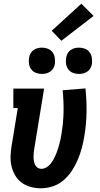

<svg xmlns="http://www.w3.org/2000/svg" viewBox="-20 -1008 540 1036"><path d="M200 8Q172 8 145 0.5Q118 -7 97 -22.5Q76 -38 62 -61.5Q48 -85 42 -111.5Q36 -138 37 -166.5Q38 -195 43 -223L76 -425H52V-530H218L165 -206Q165 -206 165 -206Q165 -206 165 -206Q163 -195 162 -183.5Q161 -172 161 -161Q161 -150 163 -139Q165 -128 169.5 -118.5Q174 -109 183 -103Q192 -97 203 -97Q203 -97 203 -97Q203 -97 203 -97Q217 -97 230.5 -105Q244 -113 253.5 -125Q263 -137 270 -150Q277 -163 282.5 -176.5Q288 -190 292.5 -204Q297 -218 300.5 -231.5Q304 -245 307 -259Q310 -273 312 -287Q322 -347 323 -405Q324 -463 318 -521L441 -531Q448 -467 447 -402.5Q446 -338 435 -273Q430 -241 421.5 -209.5Q413 -178 400 -147Q387 -116 368 -87Q349 -58 323 -35.5Q297 -13 264.5 -2.5Q232 8 200 8ZM406 -609Q389 -609 373.5 -615Q358 -621 348.5 -634Q339 -647 336.5 -663.5Q334 -680 337 -697Q339 -709 345 -720Q351 -731 361 -738Q371 -745 383 -748Q395 -751 406 -751Q423 -751 438.5 -745Q454 -739 463.5 -726Q473 -713 475.5 -696.5Q478 -680 476 -663Q474 -651 468 -640Q462 -629 451.5 -622Q441 -615 429.5 -612Q418 -609 406 -609ZM206 -609Q189 -609 173.5 -615Q158 -621 148.5 -634Q139 -647 136.5 -663.5Q134 -680 137 -697Q139 -709 145 -720Q151 -731 161 -738Q171 -745 183 -748Q195 -751 206 -751Q223 -751 238.5 -745Q254 -739 263.5 -726Q273 -713 275.5 -696.5Q278 -680 276 -663Q274 -651 268 -640Q262 -629 251.5 -622Q241 -615 229.5 -612Q218 -609 206 -609ZM311 -788 259 -842 419 -988 485 -922Z"/></svg>

Font: Iosevka Slab Extrabold Oblique
Style: Regular
Weight: 800
Italic angle: -9°
Monospace: yes
Designer: Belleve Invis
Foundry: Belleve Invis
Version: Version 11.1.1; ttfautohint (v1.8.3)